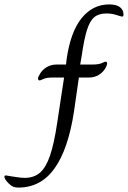

<svg xmlns="http://www.w3.org/2000/svg" viewBox="-77 -758 579 869"><path d="M-38 72Q-57 53 -57 42Q-57 36 -50 36Q-46 36 -26 40Q14 47 35 47Q77 47 104 23.5Q131 0 149.5 -54Q168 -108 182 -203L213 -407H160Q133 -407 119.5 -400.5Q106 -394 103 -394Q95 -394 95 -403Q95 -410 102 -420Q112 -440 132.5 -453Q153 -466 180 -466H222L224 -487Q242 -614 292.5 -676Q343 -738 417 -738Q450 -738 466 -725.5Q482 -713 482 -692Q482 -683 476 -683Q471 -683 450.5 -690Q430 -697 405 -697Q370 -697 350 -680.5Q330 -664 317 -623.5Q304 -583 293 -507L286 -466H343Q370 -466 384 -472.5Q398 -479 401 -479Q404 -479 406 -476.5Q408 -474 408 -470Q408 -465 402 -453Q391 -432 371 -419.5Q351 -407 324 -407H280L258 -254Q232 -83 170 4Q108 91 6 91Q-8 91 -17.5 87Q-27 83 -38 72Z"/></svg>

Font: Charm
Style: Regular
Weight: 400
Designer: Katatrad Aksorn Co.,Ltd.
Foundry: Cadson Demak Co.,Ltd.
Version: Version 1.001